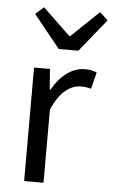

<svg xmlns="http://www.w3.org/2000/svg" viewBox="-53 -783 484 819"><g transform="rotate(5 188.5 -373.0)"><path d="M82 0H165V-312C198 -394 247 -423 288 -423C307 -423 318 -421 332 -417L350 -488C335 -495 320 -498 298 -498C244 -498 194 -459 160 -398H157L150 -486H82ZM180 -574H264L377 -714L342 -746L224 -633H220L102 -746L67 -714Z"/></g></svg>

Font: DAIFUKU Sans
Style: Regular
Weight: 400
Designer: Original font ‘Source Han Sans JP’ : Paul D. Hunt
Foundry: Daifuku
Version: Version 1.000